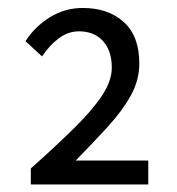

<svg xmlns="http://www.w3.org/2000/svg" viewBox="-20 -911 451 489"><path d="M58.5 -441.2V-482Q126.7 -542.8 172.4 -588.2Q218 -633.6 241.4 -669.9Q264.7 -706.1 264.7 -738.8Q264.7 -781.8 242.3 -806.5Q219.9 -831.2 180.8 -831.2Q153.3 -831.2 129.2 -813Q105.1 -794.7 87.1 -767.3L44.9 -806.2Q69.5 -844 107.6 -867.4Q145.7 -890.7 190.4 -890.7Q255.7 -890.7 295.2 -854.9Q334.8 -819.2 334.8 -749.2Q334.8 -707.5 313.9 -669Q292.9 -630.6 256.4 -590.3Q219.9 -550.1 172.8 -502.1H357.6V-441.2Z"/></svg>

Font: Noto Sans KR Thin
Style: Regular
Weight: 100
Designer: Ryoko NISHIZUKA 西塚涼子 (kana, bopomofo & ideographs); Paul D. Hunt (Latin, Greek & Cyrillic); Sandoll Communications 산돌커뮤니
Foundry: Adobe
Version: Version 2.004-H2;hotconv 1.0.118;makeotfexe 2.5.65603